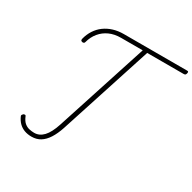

<svg xmlns="http://www.w3.org/2000/svg" viewBox="-213 -1212 1444 1443"><g transform="rotate(30 509.0 -490.5)"><path d="M240 17Q206 17 178 6.5Q150 -4 129 -25Q108 -46 94 -79Q93 -84 96.5 -89.5Q100 -95 105 -99Q112 -102 118 -101.5Q124 -101 126 -94Q140 -60 159 -44Q178 -28 200.5 -23Q223 -18 244 -18Q289 -18 323.5 -54.5Q358 -91 384 -171L641 -963H453Q397 -963 353.5 -943.5Q310 -924 280 -887.5Q250 -851 237 -802Q236 -794 228.5 -790.5Q221 -787 212 -791Q206 -793 204 -797.5Q202 -802 204 -812Q215 -855 237.5 -889.5Q260 -924 292.5 -948Q325 -972 366.5 -985Q408 -998 457 -998H1006Q1015 -998 1017 -994Q1019 -990 1017 -981Q1015 -971 1010.5 -967Q1006 -963 996 -963H680L420 -161Q401 -104 375.5 -64Q350 -24 317 -3.5Q284 17 240 17Z"/></g></svg>

Font: Playwrite RO Thin
Style: Regular
Weight: 250
Version: Version 1.002